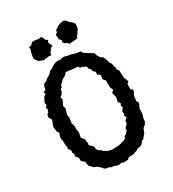

<svg xmlns="http://www.w3.org/2000/svg" viewBox="-207 -969 985 1096"><g transform="rotate(-30 285.0 -421.5)"><path d="M277 15 269 8 254 13 239 11 220 4H209L190 -5L185 -4L167 -10L158 -22L148 -31L134 -42L121 -46L104 -63L98 -68L93 -88L92 -99L73 -114V-125L72 -138L57 -154L61 -169L54 -179L56 -196L43 -211L45 -223L42 -241V-266L38 -281L40 -298L47 -317L38 -329L34 -359L38 -375L46 -393L48 -402L37 -424L40 -440L51 -449L57 -469L51 -476L64 -491L59 -504L67 -521L76 -537L90 -548L84 -559L103 -571L104 -585L112 -602L132 -610L138 -617L154 -627L166 -634L179 -649L196 -656L205 -663L224 -673L243 -677L260 -674L277 -679L292 -678L311 -672L325 -671L345 -664L370 -659L386 -657L393 -643L409 -633L419 -626L448 -610L452 -593L457 -586L464 -573L481 -562L491 -537L496 -517L504 -508L507 -490L511 -479L512 -462L521 -454L522 -431L523 -404L528 -393L535 -374L523 -362V-327L536 -319L531 -303L522 -286L520 -270L518 -251L526 -241L522 -226L513 -207L512 -181L510 -164L505 -151L502 -132V-126L491 -110L477 -99L471 -85L465 -70L455 -59L442 -43L432 -41L426 -30L414 -19L390 -15L375 -6L362 -2L347 3L341 2L318 4L311 13ZM265 -82 307 -84 344 -94 356 -101 359 -112 373 -120 387 -136 386 -147 393 -156 407 -170 408 -188 423 -198 417 -217 421 -224 419 -242 433 -261 428 -274 435 -288 423 -301 430 -329 422 -361 436 -376 427 -394 428 -408 426 -418 427 -442 413 -457 417 -485 401 -494 400 -514 387 -527 385 -539 374 -551 372 -564 349 -576 335 -578 328 -590 305 -591 269 -596 251 -597 241 -585 230 -578 216 -571 204 -558 192 -547 189 -534 178 -525 176 -512 167 -498 153 -487 159 -473 151 -456 142 -438 148 -419 138 -388 136 -379 140 -365 135 -329 142 -305 141 -293 143 -270 145 -263 139 -230 156 -210V-195L160 -183L156 -171L174 -156L180 -146L181 -130L193 -117L207 -108L213 -101L234 -88L250 -84ZM178 -719 160 -726 150 -729 138 -744 131 -757 132 -769 135 -783 137 -793 141 -805 143 -813 142 -826 159 -829 170 -842 186 -843 215 -839 227 -842 237 -834 242 -817 249 -812 257 -807 249 -794 252 -788 257 -777 262 -767 248 -759 240 -747 231 -737 229 -722 213 -724 191 -721ZM353 -726 342 -737 331 -742 321 -753 323 -767 312 -779 311 -790 310 -801 309 -810 325 -822 320 -828 331 -837 348 -848 365 -855 378 -857 389 -858 402 -850 408 -841 416 -833 427 -824 439 -809 437 -794 435 -778 425 -763 418 -751 411 -745 405 -731 394 -730 382 -729 370 -728Z"/></g></svg>

Font: Winky Rough
Style: Regular
Weight: 400
Designer: Simon Atzbach
Foundry: typofactur
Version: Version 1.206